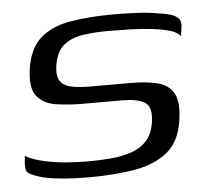

<svg xmlns="http://www.w3.org/2000/svg" viewBox="-39 -444 527 490"><g transform="rotate(-5 225.0 -199.5)"><path d="M171.3 4.5Q154.2 4.5 128.7 3.5Q103.1 2.5 77.3 -1.1Q51.4 -4.7 32.4 -12.5Q22 -16 16.6 -19.9Q11.3 -23.8 10.2 -34Q9.2 -44.1 11.7 -64Q32.4 -52.5 62 -46.3Q91.5 -40 121 -38.1Q150.6 -36.2 170.7 -36.2Q201.5 -36.2 230 -38.7Q258.5 -41.2 282.6 -49.3Q306.7 -57.5 322.3 -74.6Q337.9 -91.8 342.1 -120.1Q348.6 -161 329.1 -172.4Q309.6 -183.8 272.7 -183.8H171.7Q135.3 -183.8 103.4 -188.5Q71.4 -193.1 54.2 -213.8Q36.9 -234.4 43.5 -282.8Q51 -336.1 80.7 -362.2Q110.4 -388.2 158.6 -396.2Q206.9 -404.3 270.2 -404.3Q293.3 -404.3 325.1 -403Q357 -401.8 384.5 -396.5Q404.6 -394 417.2 -389.5Q429.8 -385 435.4 -377Q441.1 -369 438.3 -354.3L435.5 -333.6Q428.1 -344.4 408 -350.1Q387.9 -355.8 361 -358.8Q334.2 -361.8 305.3 -362.5Q276.4 -363.3 251.2 -363.3Q218.4 -363.3 188.5 -359.2Q158.6 -355.1 138.1 -339.3Q117.6 -323.6 111.9 -286.9Q108 -258.8 117.6 -246.1Q127.3 -233.3 147.4 -229.7Q167.5 -226.1 193.8 -226.1H296.5Q334.8 -226.1 363.5 -219.6Q392.2 -213.1 405.9 -190.8Q419.7 -168.5 412.4 -120.2Q404.9 -66.5 371.9 -39.8Q339 -13 287.2 -4.3Q235.4 4.5 171.3 4.5Z"/></g></svg>

Font: Genos Thin
Style: Italic
Weight: 100
Italic angle: -8°
Designer: Robert E. Leuschke
Foundry: Robert E. Leuschke
Version: Version 1.010